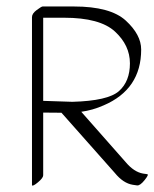

<svg xmlns="http://www.w3.org/2000/svg" viewBox="-20 -555 483 601"><path d="M440.9 -9.8Q446.8 -8.8 432.6 8.8Q418.5 26.4 409.2 25.4L395.5 23.4Q365.7 18.6 339.4 -13.7L172.4 -202.1Q134.3 -202.1 115.2 -202.6V-6.3Q115.2 2 98.9 15.6Q82.5 29.3 80.1 24.9V-501.5Q80.1 -512.7 95 -523.7Q109.9 -534.7 113.3 -534.7H211.4Q325.7 -534.7 373.8 -490.5Q421.9 -446.3 421.9 -399.9Q421.9 -275.4 304.2 -225.1Q270 -210 234.4 -205.1L373.5 -47.4Q399.4 -16.6 427.7 -11.7ZM115.2 -239.3Q115.2 -239.3 206.5 -236.3Q317.9 -239.3 352.3 -269.8Q386.7 -300.3 386.7 -356.7Q386.7 -413.1 339.8 -456.3Q293 -499.5 180.7 -499.5H115.2Z"/></svg>

Font: ML-NILA02
Style: Regular
Weight: 400
Version: Version ML-NILA02 1.0